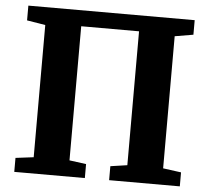

<svg xmlns="http://www.w3.org/2000/svg" viewBox="-52 -799 929 855"><g transform="rotate(5 412.0 -371.5)"><path d="M40.5 -743H784V-678L701.5 -664V-73.5L782.5 -62.5V0H466.5V-62.5L541.5 -73.5V-672H283V-72.5L358 -62.5V0H42.5V-62.5L123 -72.5V-663.5L40.5 -677Z"/></g></svg>

Font: Merriweather 20pt ExtraBold
Style: Regular
Weight: 800
Version: Version 2.100